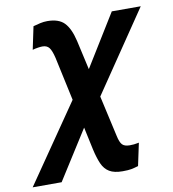

<svg xmlns="http://www.w3.org/2000/svg" viewBox="-158 -630 854 947"><g transform="rotate(-10 269.0 -156.5)"><path d="M-71 241 198 -150 151 -368Q142 -406 130.5 -420.5Q119 -435 97 -435Q88 -435 74.5 -433Q61 -431 47 -427L71 -541Q89 -546 106.5 -550Q124 -554 142 -554Q199 -554 227 -525Q255 -496 270 -432L303 -285L464 -546H609L335 -142L381 63Q388 96 399.5 108Q411 120 437 120Q447 120 458 119Q469 118 483 115L459 228Q439 234 424 237Q409 240 380 240Q338 240 314 225.5Q290 211 277 181.5Q264 152 254 107L230 -5L74 241Z"/></g></svg>

Font: Noto Sans SemiCondensed
Style: Bold Italic
Weight: 700
Width: 4
Italic angle: -12°
Designer: Monotype Design Team
Foundry: Monotype Imaging Inc.
Version: Version 2.013; ttfautohint (v1.8.4.7-5d5b)